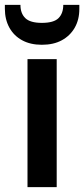

<svg xmlns="http://www.w3.org/2000/svg" viewBox="-43 -769 346 789"><path d="M70 0V-526H190V0ZM129 -585Q82 -585 48 -603.5Q14 -622 -4.5 -655.5Q-23 -689 -23 -733V-749H41Q41 -714 61 -694.5Q81 -675 129 -675Q178 -675 197.5 -694.5Q217 -714 217 -749H283V-732Q283 -688 264 -655Q245 -622 211 -603.5Q177 -585 129 -585Z"/></svg>

Font: DM Sans 9pt
Style: Semibold
Weight: 600
Designer: Colophon Foundry, Jonny Pinhorn
Foundry: Colophon Foundry
Version: Version 4.004;gftools[0.9.30]